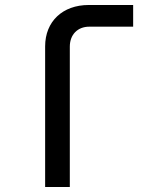

<svg xmlns="http://www.w3.org/2000/svg" viewBox="-20 -750 640 770"><path d="M161 0H260V-563C260 -611 291 -643 338 -643H514V-730H336C231 -730 161 -664 161 -564Z"/></svg>

Font: JetBrains Mono Medium
Style: Regular
Weight: 436
Monospace: yes
Designer: Philipp Nurullin, Konstantin Bulenkov
Foundry: JetBrains
Version: Version 2.305